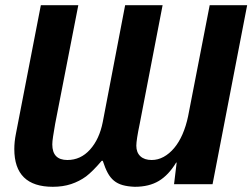

<svg xmlns="http://www.w3.org/2000/svg" viewBox="-20 -708 970 738"><path d="M605 -688 517 -232Q504 -170 504 -148Q504 -122 519.5 -107.5Q535 -93 563 -93Q587 -93 609 -105Q631 -117 649.5 -139Q668 -161 681.5 -192Q695 -223 703 -261L786 -688H930L797 0H649L659 -83H657Q628 -35 590.5 -12.5Q553 10 498 10Q471 9 451.5 3.5Q432 -2 418 -13.5Q404 -25 394 -43.5Q384 -62 375 -90H371Q336 -49 311 -30Q285 -11 253.5 -0.5Q222 10 183 10Q35 10 35 -135Q35 -163 41 -193L137 -688H281L192 -232Q187 -203 184 -183.5Q181 -164 181 -153Q181 -93 239 -93Q290 -93 326 -133Q362 -173 375 -239L461 -688Z"/></svg>

Font: Libra Sans Modern
Style: Bold Italic
Weight: 700
Italic angle: -12°
Foundry: Stefan Peev, Context Ltd
Version: Version 1.000